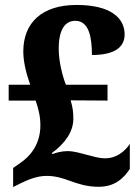

<svg xmlns="http://www.w3.org/2000/svg" viewBox="-20 -744 567 775"><path d="M378 10C445 10 480 -26 504 -62V-163C480 -127 444 -105 406 -105C378 -105 355 -113 331 -119C300 -127 278 -134 252 -134C229 -134 203 -127 192 -122L189 -126C243 -165 276 -213 276 -264C276 -290 274 -310 265 -339L414 -338V-402H246C233 -434 217 -495 217 -547C217 -624 242 -660 284 -660C341 -660 351 -589 351 -522C448 -522 483 -557 483 -605C483 -670 429 -724 289 -724C149 -724 74 -652 74 -536C74 -486 91 -433 102 -402H15V-338H124C135 -304 143 -276 143 -238C143 -157 97 -110 63 -87L33 -66V11L63 -4C94 -19 130 -34 168 -34C202 -34 230 -26 265 -13C293 -3 330 10 378 10Z"/></svg>

Font: Noto Serif Bengali SemiCondensed ExtraBold
Style: Regular
Weight: 800
Width: 4
Designer: Juan Bruce, Universal Thirst, Indian Type Foundry and the Monotype Design Team.
Foundry: Monotype Imaging Inc.
Version: Version 2.003